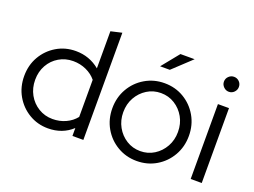

<svg xmlns="http://www.w3.org/2000/svg" viewBox="-108 -957 1599 1207"><g transform="rotate(20 691.0 -353.5)"><path d="M292 8Q222 8 164.5 -26.5Q107 -61 73.5 -119.5Q40 -178 40 -251Q40 -324 73.5 -382Q107 -440 164.5 -474.5Q222 -509 293 -509Q384 -509 453 -452V-700L527 -717V0H454V-53Q388 8 292 8ZM299 -57Q346 -57 386.5 -75.5Q427 -94 453 -127V-375Q427 -407 386.5 -425.5Q346 -444 299 -444Q247 -444 204.5 -419Q162 -394 137.5 -350.5Q113 -307 113 -252Q113 -197 137.5 -153Q162 -109 204.5 -83Q247 -57 299 -57Z M886 10Q815 10 756.5 -24.5Q698 -59 664 -118Q630 -177 630 -250Q630 -323 664 -382Q698 -441 756.5 -475.5Q815 -510 886 -510Q958 -510 1016 -475.5Q1074 -441 1108 -382Q1142 -323 1142 -250Q1142 -177 1108 -118Q1074 -59 1016 -24.5Q958 10 886 10ZM886 -56Q937 -56 978.5 -82Q1020 -108 1044.5 -152Q1069 -196 1069 -250Q1069 -305 1044.5 -348.5Q1020 -392 978.5 -418Q937 -444 886 -444Q835 -444 793.5 -418Q752 -392 727.5 -348.5Q703 -305 703 -250Q703 -196 727.5 -152Q752 -108 793.5 -82Q835 -56 886 -56ZM822 -600 916 -716H1011L887 -600Z M1245 0V-501H1319V0ZM1282 -597Q1262 -597 1247 -612Q1232 -627 1232 -647Q1232 -668 1247 -682.5Q1262 -697 1282 -697Q1303 -697 1317.5 -682.5Q1332 -668 1332 -647Q1332 -627 1317.5 -612Q1303 -597 1282 -597Z"/></g></svg>

Font: Red Hat Display VF
Style: Regular
Weight: 300
Designer: Pentagram, MCKL
Foundry: Pentagram, MCKL
Version: Version 1.023